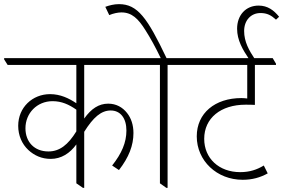

<svg xmlns="http://www.w3.org/2000/svg" viewBox="-46 -903 1369 928"><path d="M199 -135C250 -135 292 -162 323 -205V-17L355 5H361V-266C405 -336 443 -369 489 -369C536 -369 565 -332 565 -272C565 -214 542 -161 496 -103L529 -81C577 -143 599 -200 599 -260C599 -299 588 -332 568 -357C546 -385 515 -402 477 -402C432 -402 395 -378 361 -330V-589H663V-595L646 -622H-26V-616L-9 -589H323V-404C287 -428 246 -448 196 -448C111 -448 42 -384 42 -295C42 -248 60 -207 91 -178C119 -152 155 -135 199 -135ZM77 -283C77 -356 133 -414 208 -414C252 -414 287 -398 323 -373V-268C283 -203 242 -171 188 -171C120 -171 77 -217 77 -283Z M758 5H764V-589H877V-595L860 -622H759C666 -817 619 -883 529 -883C505 -883 482 -877 463 -870L482 -830C501 -838 523 -843 541 -843C591 -843 622 -813 657 -757C680 -721 706 -674 731 -622H612V-616L629 -589H727V-17Z M1127 -34C1173 -34 1212 -45 1248 -65L1229 -103C1196 -83 1161 -71 1115 -71C1012 -71 941 -138 941 -232C941 -332 1021 -397 1141 -397C1154 -397 1173 -397 1186 -396V-589H1288V-595L1272 -622H825V-616L842 -589H1149V-427C1140 -428 1130 -429 1121 -429C993 -429 905 -356 905 -244C905 -126 1002 -34 1127 -34Z M1186 -617C1158 -659 1134 -701 1134 -753C1134 -805 1167 -840 1213 -840C1245 -840 1265 -829 1288 -808L1303 -822C1278 -853 1248 -876 1204 -876C1142 -876 1100 -830 1100 -764C1100 -709 1127 -663 1158 -617Z"/></svg>

Font: Noto Serif Devanagari SemiCondensed ExtraLight
Style: Regular
Weight: 200
Width: 4
Designer: Universal Thirst, Indian Type Foundry and the Monotype Design Team
Foundry: Monotype Imaging Inc.
Version: Version 2.004